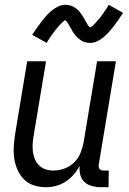

<svg xmlns="http://www.w3.org/2000/svg" viewBox="-20 -777 540 805"><path d="M172 8Q146 8 121.5 0Q97 -8 80 -25.5Q63 -43 53 -66Q43 -89 39.5 -114.5Q36 -140 38 -166.5Q40 -193 44 -219L94 -520H173L121 -208Q118 -191 117 -174Q116 -157 118 -140.5Q120 -124 126.5 -109Q133 -94 144.5 -83Q156 -72 171.5 -67Q187 -62 204 -62Q227 -62 250.5 -70.5Q274 -79 291.5 -96.5Q309 -114 318 -137Q327 -160 331 -183L387 -520H466L394 -87Q393 -82 394 -77Q395 -72 397.5 -68.5Q400 -65 405 -63.5Q410 -62 415 -62H436L435 8H403Q384 8 365.5 3Q347 -2 334 -14Q321 -26 316.5 -44.5Q312 -63 314 -82Q304 -62 289 -45Q274 -28 255 -15.5Q236 -3 214.5 2.5Q193 8 172 8ZM176 -597 115 -631Q127 -649 137.5 -664Q148 -679 157.5 -691Q167 -703 176 -713Q185 -723 198 -733.5Q211 -744 225.5 -750.5Q240 -757 256 -757Q261 -757 266 -756Q271 -755 275 -754Q279 -753 283.5 -751Q288 -749 292 -746.5Q296 -744 299.5 -741Q303 -738 306.5 -735Q310 -732 313 -728.5Q316 -725 318.5 -721Q321 -717 324 -713Q327 -709 329 -705.5Q331 -702 333 -698.5Q335 -695 338 -690Q341 -685 343.5 -680.5Q346 -676 348 -672.5Q350 -669 354 -665Q358 -661 358 -660H355Q355 -661 359.5 -663Q364 -665 367 -667.5Q370 -670 373.5 -673.5Q377 -677 378.5 -679Q380 -681 382 -683Q384 -685 386 -687.5Q388 -690 390.5 -692.5Q393 -695 395 -697.5Q397 -700 399.5 -703Q402 -706 404.5 -709.5Q407 -713 409.5 -716.5Q412 -720 414.5 -723.5Q417 -727 419.5 -731Q422 -735 425 -739Q428 -743 430.5 -747.5Q433 -752 436 -757L496 -723Q484 -705 474 -690.5Q464 -676 454 -663.5Q444 -651 435 -641Q426 -631 413.5 -620.5Q401 -610 386.5 -603.5Q372 -597 356 -597Q351 -597 346 -598Q341 -599 336.5 -600Q332 -601 328 -603Q324 -605 320 -607.5Q316 -610 312.5 -613Q309 -616 305.5 -619Q302 -622 299 -625.5Q296 -629 293 -633Q290 -637 287 -641Q284 -645 282.5 -648.5Q281 -652 279 -655.5Q277 -659 273.5 -664Q270 -669 268 -673.5Q266 -678 263.5 -681.5Q261 -685 257 -689Q253 -693 254 -694H257L252 -692Q248 -689 245 -686.5Q242 -684 238.5 -680.5Q235 -677 233 -675Q231 -673 229 -671Q227 -669 225.5 -666.5Q224 -664 221.5 -661.5Q219 -659 217 -656.5Q215 -654 212.5 -651Q210 -648 207.5 -644.5Q205 -641 202.5 -638Q200 -635 197.5 -631Q195 -627 192 -623Q189 -619 186.5 -615Q184 -611 181 -606.5Q178 -602 176 -597Z"/></svg>

Font: Iosevka Term Curly
Style: Italic
Weight: 400
Italic angle: -9°
Designer: Belleve Invis
Foundry: Belleve Invis
Version: Version 32.3.0